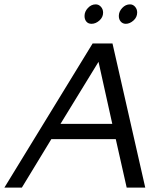

<svg xmlns="http://www.w3.org/2000/svg" viewBox="-70 -859 733 879"><path d="M595 0H510L460 -222H165L30 0H-50L354 -660H445ZM207 -292H444L381 -576ZM317 -786Q317 -806 332.5 -822.5Q348 -839 368 -839Q382 -839 392 -828Q402 -817 402 -801Q402 -780 385 -765Q368 -750 349 -750Q334 -750 325.5 -760Q317 -770 317 -786ZM474 -786Q474 -806 489.5 -822.5Q505 -839 525 -839Q539 -839 548.5 -828Q558 -817 558 -802Q558 -780 541 -765Q524 -750 506 -750Q492 -750 483 -760Q474 -770 474 -786Z"/></svg>

Font: Quattrocento Sans
Style: Italic
Weight: 400
Designer: Pablo Impallari
Foundry: Pablo Impallari, Igino Marini, Brenda Gallo
Version: Version 2.000